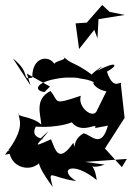

<svg xmlns="http://www.w3.org/2000/svg" viewBox="-45 -697 535 772"><path d="M347 -543 351 -620 457 -637 396 -649 366 -677 304 -606 259 -603 273 -500 334 -577ZM63 -401 156 -349 134 -327C86 -332 98 -374 217 -385C168 -382 257 -389 275 -382C299 -376 310 -383 373 -344C303 -398 328 -337 383 -330L345 -253C331 -215 265 -266 280 -312C162 -272 194 -289 158 -331C92 -298 119 -235 121 -196C84 -231 19 -226 29 -242C30 -216 62 -185 -25 -75C43 -86 -22 -77 -9 -99C-5 -2 120 0 129 -77C87 -60 123 -6 167 55C147 -24 157 17 261 31C187 -14 245 -54 344 27C331 -67 294 -7 376 -35L297 -46L465 -58L445 -25L377 -100L456 -223L441 -357C446 -383 413 -322 385 -409C429 -432 432 -457 345 -412C408 -460 306 -393 327 -395C250 -452 247 -433 206 -473C244 -448 136 -461 183 -412C177 -481 82 -482 85 -385C38 -373 83 -402 7 -462L78 -353ZM113 -136C166 -141 68 -130 99 -188C197 -181 258 -210 243 -206C284 -153 352 -210 337 -182L389 -192C362 -95 321 -156 291 -161C226 -125 273 -48 250 -123C188 -34 177 -99 160 -137C67 -94 117 -123 150 -170Z"/></svg>

Font: Charger Distortion
Style: 2
Weight: 400
Designer: Jasper
Foundry: Cannot Into Space Fonts
Version: Version 0.98